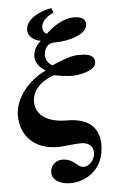

<svg xmlns="http://www.w3.org/2000/svg" viewBox="-60 -732 588 978"><g transform="rotate(-5 234.0 -243.5)"><path d="M240 -692C147 -673 108 -631 108 -590C108 -563 133 -537 171 -531V-529C145 -507 133 -480 133 -452C133 -414 166 -387 185 -378C96 -337 23 -250 23 -161C23 -68 82 16 214 16C238 16 299 7 331 7C369 7 393 26 393 60C393 99 361 128 335 128C299 128 291 82 228 82C193 82 167 109 167 144C167 176 201 205 259 205C345 205 434 146 434 23C434 -59 387 -115 269 -115C181 -115 111 -149 111 -225C111 -273 147 -325 225 -350C247 -345 294 -339 314 -339C349 -339 439 -353 439 -399C439 -441 393 -442 355 -442C315 -442 257 -417 222 -401C206 -408 187 -427 187 -454C187 -485 203 -516 240 -516C322 -516 410 -545 410 -595C410 -629 378 -635 347 -635C301 -635 246 -602 207 -564C203 -566 186 -569 186 -600C186 -615 200 -647 250 -668Z"/></g></svg>

Font: STIXGeneral
Style: Bold
Weight: 700
Designer: MicroPress Inc., with final additions and corrections provided by Coen Hoffman, Elsevier (retired)
Version: Version 1.1.0